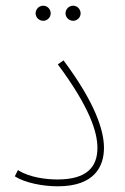

<svg xmlns="http://www.w3.org/2000/svg" viewBox="-20 -649 440 674"><path d="M237 -576C251 -576 263 -588 263 -602C263 -617 251 -629 237 -629C222 -629 210 -617 210 -602C210 -588 222 -576 237 -576ZM132 -576C146 -576 158 -588 158 -602C158 -617 146 -629 132 -629C117 -629 105 -617 105 -602C105 -588 117 -576 132 -576ZM32 -30C68 -7 130 5 183 5C313 5 345 -66 345 -130C345 -190 315 -287 203 -437L183 -423C296 -271 322 -184 322 -130C322 -63 285 -19 182 -19C142 -19 83 -26 43 -52Z"/></svg>

Font: Noto Sans Arabic Thin
Style: Regular
Weight: 100
Designer: Monotype Design Team, Nadine Chahine, Nizar Qandah and Khaled Hosny
Foundry: Monotype Imaging Inc.
Version: Version 2.012